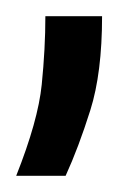

<svg xmlns="http://www.w3.org/2000/svg" viewBox="-40 -87 157 237"><path d="M-20 130Q7 62 11.5 17.5Q16 -27 16 -67H86Q86 3 71.5 49Q57 95 41 130Z"/></svg>

Font: Bricolage Grotesque 10pt Condensed Light
Style: Regular
Weight: 300
Width: 3
Designer: Mathieu Triay
Foundry: Atelier Triay
Version: Version 1.000; ttfautohint (v1.8.4.7-5d5b);gftools[0.9.32]